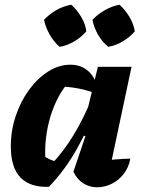

<svg xmlns="http://www.w3.org/2000/svg" viewBox="-20 -788 604 816"><path d="M188 6Q109 9 67.5 -33Q26 -75 26 -166Q26 -232 46.5 -294Q67 -356 103 -405.5Q139 -455 184.5 -484Q230 -513 279 -513Q319 -513 347.5 -492Q376 -471 389 -433L388 -390Q317 -419 224 -421L272 -439Q247 -411 227 -373Q207 -335 194 -291.5Q181 -248 175.5 -202Q170 -156 173 -110L161 -128Q176 -118 192 -110.5Q208 -103 226 -100L205 -97Q251 -146 292 -213Q333 -280 369 -367L394 -342Q354 -239 305 -152Q256 -65 188 6ZM439 -33 412 -104Q441 -108 471.5 -110.5Q502 -113 534 -114Q527 -76 505.5 -48.5Q484 -21 454 -6.5Q424 8 393 8Q361 8 334.5 -8.5Q308 -25 292 -58L343 -209L326 -215L396 -504H539ZM283 -768Q308 -745 325.5 -715.5Q343 -686 347 -655Q326 -630 295.5 -612Q265 -594 233 -589Q209 -610 191.5 -640.5Q174 -671 167 -704Q190 -728 219.5 -745Q249 -762 283 -768ZM488 -768Q513 -745 530.5 -715.5Q548 -686 553 -655Q532 -630 501.5 -612Q471 -594 440 -589Q415 -609 397 -640Q379 -671 373 -704Q396 -728 426 -745Q456 -762 488 -768Z"/></svg>

Font: Piazzolla Thin Black
Style: Italic
Weight: 900
Italic angle: -11.3°
Version: Version 2.005